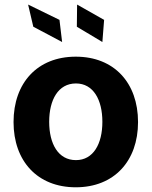

<svg xmlns="http://www.w3.org/2000/svg" viewBox="-20 -797 654 828"><path d="M306.8 10.7C472.3 10.7 575.3 -102.6 575.3 -270.6C575.3 -439.6 472.3 -552.6 306.8 -552.6C141.3 -552.6 38.4 -439.6 38.4 -270.6C38.4 -102.6 141.3 10.7 306.8 10.7ZM307.5 -106.5C231.2 -106.5 192.1 -176.5 192.1 -271.7C192.1 -366.8 231.2 -437.1 307.5 -437.1C382.5 -437.1 421.5 -366.8 421.5 -271.7C421.5 -176.5 382.5 -106.5 307.5 -106.5ZM247.9 -615.8 236.5 -711.3 101.2 -777.3 123.6 -681.8ZM421.5 -615.8 429 -711.3 312.5 -777.3 311.4 -681.8Z"/></svg>

Font: Karasuma Gothic
Style: Bold
Weight: 700
Designer: Rasmus Andersson / Ryoko Nishizuka
Foundry: Genbu
Version: Version 1.00